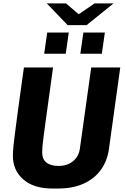

<svg xmlns="http://www.w3.org/2000/svg" viewBox="-20 -1074 722 1104"><path d="M281.5 10Q173.5 10 113.8 -42.5Q54 -95 54 -178.5Q54 -190.5 55 -205.5Q56 -220.5 58 -241Q60 -261.5 63.8 -289.5Q67.5 -317.5 72.2 -354.8Q77 -392 83.5 -440.2Q90 -488.5 98.5 -549.5Q107 -610.5 117.5 -686H285Q270.5 -580.5 260 -504.2Q249.5 -428 242.2 -375.2Q235 -322.5 230.5 -288Q226 -253.5 224.2 -232.5Q222.5 -211.5 222.5 -198Q222.5 -158.5 247 -139.2Q271.5 -120 316 -120Q368.5 -120 401.2 -148.2Q434 -176.5 439.5 -221L504.5 -686H671.5L606.5 -218.5Q597 -148.5 559.8 -97.2Q522.5 -46 460.5 -18Q398.5 10 313 10ZM369 -929.5 249 -1054.5H359.5L432.5 -992L524 -1054.5H633L478 -929.5ZM234 -765 251.5 -887H375.5L358 -765ZM442 -765 459.5 -887H583L565.5 -765Z"/></svg>

Font: Chivo Medium
Style: Italic
Weight: 500
Italic angle: -8.05°
Designer: Hector Gatti
Foundry: Omnibus-Type
Version: Version 2.002